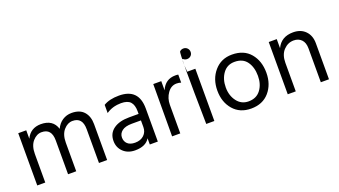

<svg xmlns="http://www.w3.org/2000/svg" viewBox="-60 -1229 3090 1750"><g transform="rotate(-20 1484.5 -354.5)"><path d="M150.9 -506.8H73.2V0H150.9V-276.9Q150.9 -356 189 -399.4Q227.1 -442.9 274.9 -442.9Q372.1 -443.4 372.1 -328.1V0H451.2V-276.9Q451.2 -356 489.3 -399.4Q527.3 -442.9 575.2 -442.9Q671.9 -443.4 671.9 -328.1V0H751V-348.1Q751 -423.8 710.9 -469Q670.9 -514.2 591.8 -514.2Q543 -514.2 503.4 -488.5Q463.9 -462.9 441.9 -415Q411.1 -514.2 293.9 -514.2Q192.9 -513.7 150.9 -424.8Z M1164.1 -233.9V-168.9Q1164.1 -122.1 1132.1 -91.6Q1100.1 -61 1045.9 -61Q998 -61 972.9 -84.5Q947.8 -107.9 947.8 -146Q947.8 -184.1 979.7 -209Q1011.7 -233.9 1075.7 -233.9ZM901.9 -400.9Q964.8 -443.8 1045.9 -443.8Q1109.9 -443.8 1137 -413.6Q1164.1 -383.3 1164.1 -323.2V-296.9H1071.8Q976.1 -296.9 920.4 -256.6Q864.7 -216.3 864.7 -143.1Q864.7 -79.1 908.4 -37.1Q952.1 4.9 1022.9 4.9Q1126 4.9 1165 -60.1V0H1242.7V-320.8Q1242.7 -515.1 1051.8 -515.1Q959 -515.1 901.9 -480Z M1460.4 -506.8H1382.8L1381.3 0H1460.4V-276.9Q1460.4 -340.8 1495.4 -389.9Q1530.3 -439 1583.5 -439Q1605.5 -439 1626.5 -432.1V-509.8Q1616.7 -512.2 1598.6 -512.2Q1500.5 -512.2 1460.4 -418Z M1712.4 0H1791V-506.8H1712.4ZM1712.4 0H1791V-506.8H1712.4Q1700.2 -644 1714.8 -629.6Q1729.5 -615.2 1751.5 -615.2Q1773.4 -615.2 1788.3 -629.6Q1803.2 -644 1803.2 -666Q1803.2 -688 1788.3 -702.9Q1773.4 -717.8 1751.5 -717.8Q1729.5 -717.8 1714.8 -702.9Q1700.2 -688 1712.4 0Z M2147 8.8Q2258.8 8.8 2323 -65.2Q2387.2 -139.2 2387.2 -252Q2387.2 -366.2 2324.7 -440.2Q2262.2 -514.2 2147 -514.2Q2042 -514.2 1976.6 -438.5Q1911.1 -362.8 1911.1 -250Q1911.1 -138.2 1974.6 -64.7Q2038.1 8.8 2147 8.8ZM2147 -443.8Q2227.1 -443.8 2266.1 -389.4Q2305.2 -335 2305.2 -251Q2305.2 -169.9 2264.2 -115.5Q2223.1 -61 2147 -61Q2077.1 -61 2035.2 -116.5Q1993.2 -171.9 1993.2 -251Q1993.2 -332 2034.2 -387.9Q2075.2 -443.8 2147 -443.8Z M2580.6 -506.8H2502.9V0H2580.6V-276.9Q2580.6 -355 2622.1 -398.9Q2663.6 -442.9 2720.7 -442.9Q2766.6 -442.9 2795.2 -413.6Q2823.7 -384.3 2823.7 -328.1V0H2902.8V-349.1Q2902.8 -423.8 2858.9 -469Q2814.9 -514.2 2740.7 -514.2Q2625.5 -514.2 2580.6 -418.9Z"/></g></svg>

Font: FAU Chimera
Style: Regular
Weight: 400
Version: Version 1.002;hotconv 1.0.117;makeotfexe 2.5.65602